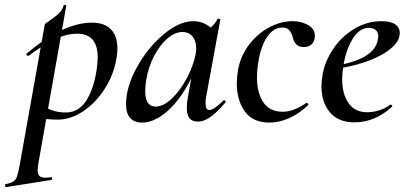

<svg xmlns="http://www.w3.org/2000/svg" viewBox="-89 -485 1654 780"><path d="M-66 263Q-45 259 -35 252.5Q-25 246 -20 232Q-15 218 -9 185L93 -386Q93 -388 113 -401.5Q133 -415 149 -429.5Q165 -444 169 -462Q170 -466 175.5 -465Q181 -464 180 -460L67 178Q64 196 64 207Q64 223 71.5 230Q79 237 96 237Q100 237 118 235Q122 234 123 239.5Q124 245 120 246L-64 275Q-67 276 -68.5 270Q-70 264 -66 263ZM57 -8 67 -67Q92 -49 118 -38.5Q144 -28 179 -28Q232 -28 264 -80.5Q296 -133 306 -220Q308 -242 308 -251Q308 -348 225 -348Q182 -348 136 -326.5Q90 -305 28 -259Q27 -258 25 -258Q21 -258 19 -262Q17 -266 20 -268Q168 -393 285 -393Q335 -393 361.5 -366Q388 -339 388 -288Q388 -271 385 -253Q375 -186 338.5 -127.5Q302 -69 250.5 -34Q199 1 145 1Q100 1 57 -8Z M423 -62Q423 -131 466.5 -210.5Q510 -290 574.5 -344.5Q639 -399 697 -399Q730 -399 757 -380.5Q784 -362 787 -326L733 -357Q749 -359 767 -373.5Q785 -388 794 -407Q796 -409 799 -409Q802 -409 804.5 -407.5Q807 -406 806 -405L748 -89Q746 -80 746 -66Q746 -38 761 -38Q780 -38 819 -77Q820 -78 822 -78Q825 -78 827 -74.5Q829 -71 827 -69Q794 -30 767 -10.5Q740 9 715 9Q692 9 681 -4.5Q670 -18 670 -47Q670 -68 674 -89L699 -229L719 -246Q694 -168 655 -109Q616 -50 572.5 -18.5Q529 13 488 13Q457 13 440 -5.5Q423 -24 423 -62ZM705 -261Q708 -276 708 -289Q708 -319 693 -337Q678 -355 652 -355Q622 -355 591.5 -329Q561 -303 537.5 -258.5Q514 -214 505 -160Q501 -137 501 -115Q501 -52 543 -52Q575 -52 609.5 -85Q644 -118 670 -167.5Q696 -217 705 -261Z M873 -146Q873 -170 878 -202Q889 -260 924 -305Q959 -350 1006 -374.5Q1053 -399 1099 -399Q1135 -399 1162.5 -383.5Q1190 -368 1190 -340Q1190 -319 1178.5 -306.5Q1167 -294 1145 -294Q1125 -294 1114.5 -305Q1104 -316 1100 -335Q1095 -352 1086 -362.5Q1077 -373 1058 -373Q1022 -373 996.5 -335.5Q971 -298 961 -236Q955 -202 955 -171Q955 -107 981 -69Q1007 -31 1060 -31Q1084 -31 1109.5 -41.5Q1135 -52 1155 -67H1156Q1159 -67 1162 -64Q1165 -61 1163 -58Q1125 -22 1084.5 -4.5Q1044 13 1006 13Q938 13 905.5 -32.5Q873 -78 873 -146Z M1217 -134Q1217 -157 1222 -185Q1232 -238 1265.5 -287.5Q1299 -337 1350.5 -368Q1402 -399 1460 -399Q1497 -399 1516 -386.5Q1535 -374 1535 -351Q1535 -317 1496.5 -286Q1458 -255 1395.5 -233.5Q1333 -212 1264 -204L1266 -217Q1432 -242 1446 -324Q1448 -334 1448 -337Q1448 -354 1437 -363Q1426 -372 1410 -372Q1372 -372 1344.5 -328.5Q1317 -285 1306 -218Q1301 -186 1301 -164Q1301 -103 1327 -66Q1353 -29 1403 -29Q1426 -29 1450.5 -36.5Q1475 -44 1497 -60H1498Q1501 -60 1503.5 -57Q1506 -54 1504 -52Q1435 12 1351 12Q1285 12 1251 -29Q1217 -70 1217 -134Z"/></svg>

Font: Cormorant Infant SemiBold
Style: Italic
Weight: 600
Italic angle: -10°
Designer: Christian Thalmann (Catharsis Fonts)
Foundry: Catharsis Fonts
Version: Version 4.000